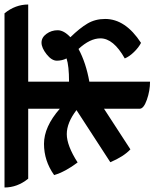

<svg xmlns="http://www.w3.org/2000/svg" viewBox="14 -728 685 851"><g transform="rotate(-90 356.5 -302.5)"><path d="M420 -520V-339Q490 -339 523 -350Q513 -370 513 -393Q513 -416 541.5 -438.5Q570 -461 593 -461Q616 -461 632 -439Q648 -417 648 -389.5Q648 -362 617 -333Q657 -292 677.5 -257.5Q698 -223 698 -179Q698 -89 592 -20Q572 -30 551.5 -51Q531 -72 523 -92Q612 -142 612 -200Q612 -246 565 -297Q504 -264 420 -249V20Q380 20 340 6Q300 -8 300 -26V-184L120 -67Q88 -97 63 -156L294 -306Q238 -349 187.5 -349Q137 -349 62 -301Q21 -355 6 -405Q69 -450 144.5 -450Q220 -450 300 -380V-520H-10Q-49 -568 -49 -625H723Q762 -577 762 -520Z"/></g></svg>

Font: Karma
Style: Bold
Weight: 700
Designer: Joana Correia
Foundry: Indian Type Foundry
Version: Version 1.202;PS 1.0;hotconv 1.0.78;makeotf.lib2.5.61930; tt